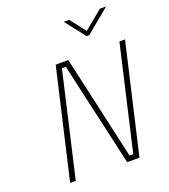

<svg xmlns="http://www.w3.org/2000/svg" viewBox="-163 -1042 1019 1158"><g transform="rotate(-20 346.5 -463.0)"><path d="M654 -926 499 -798H482L382 -926H417L494 -827L614 -926ZM86 0 248 -700H329L479 -33H503L657 -700H693L531 0H452L301 -667H276L122 0Z"/></g></svg>

Font: TitilliumWebThinItalic
Style: Thin Italic
Weight: 200
Italic angle: -13°
Version: Version 1.001;PS 57.000;hotconv 1.0.70;makeotf.lib2.5.55311